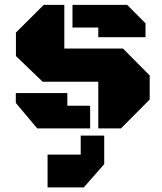

<svg xmlns="http://www.w3.org/2000/svg" viewBox="-20 -539 682 806"><path d="M392.6 0V-195.8H159.2L46.9 -303.7V-402.3L163.6 -518.6H250V-335.4H496.1L608.4 -222.2V-121.1L487.8 0ZM392.6 -382.8V-423.3H284.2V-518.6H513.7L590.8 -441.4V-382.8ZM136.2 0 46.4 -106.9V-148.4H262.7V-95.2H358.4V0ZM179.7 247.6V109.9H318.8V30.3H417.5V149.9L332 247.6Z"/></svg>

Font: Black Ops One
Style: Regular
Weight: 400
Designer: James Grieshaber, Eben Sorkin
Foundry: Sorkin Type Co.
Version: Version 1.004; ttfautohint (v1.8.4.7-5d5b)